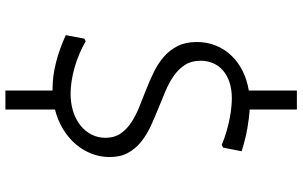

<svg xmlns="http://www.w3.org/2000/svg" viewBox="-220 -706 1097 696"><g transform="rotate(90 328.0 -357.5)"><path d="M318.8 -65.4Q354 -65.4 383.3 -74.7Q412.6 -84 433.8 -100.8Q455.1 -117.7 467 -140.9Q479 -164.1 479 -191.9Q479 -223.6 464.1 -245.8Q449.2 -268.1 424.8 -284.4Q400.4 -300.8 369.1 -313.5Q337.9 -326.2 305.4 -338.9Q272.9 -351.6 241.7 -366.7Q210.4 -381.8 186 -402.8Q161.6 -423.8 146.7 -452.9Q131.8 -481.9 131.8 -522.9Q131.8 -560.5 144.8 -592.3Q157.7 -624 181.2 -648.4Q204.6 -672.9 236.8 -689Q269 -705.1 307.6 -711.4V-885.7H376.5V-714.4Q406.2 -712.9 445.1 -706.1Q483.9 -699.2 527.8 -685.5L514.6 -618.2L504.9 -613.3Q479 -624 454.3 -631.1Q429.7 -638.2 407.7 -642.3Q385.7 -646.5 367.4 -648.2Q349.1 -649.9 335.9 -649.9Q303.7 -649.9 278.3 -641.6Q252.9 -633.3 235.4 -618.2Q217.8 -603 208.7 -582.3Q199.7 -561.5 199.7 -536.6Q199.7 -503.4 214.6 -480.2Q229.5 -457 254.2 -439.7Q278.8 -422.4 310.1 -409.2Q341.3 -396 374.3 -382.8Q407.2 -369.6 438.5 -355Q469.7 -340.3 494.4 -320.3Q519 -300.3 533.9 -272.9Q548.8 -245.6 548.8 -207Q548.8 -172.9 536.6 -141.4Q524.4 -109.9 502 -83.7Q479.5 -57.6 447.5 -38.1Q415.5 -18.6 376.5 -8.8V170.9H307.6V0H301.8Q254.9 0 206.1 -12.5Q157.2 -24.9 106.9 -47.9L119.6 -115.2L128.9 -120.1Q151.9 -106.9 176.3 -96.7Q200.7 -86.4 225.1 -79.6Q249.5 -72.8 273.4 -69.1Q297.4 -65.4 318.8 -65.4Z"/></g></svg>

Font: Proza Libre
Style: Light
Weight: 300
Designer: Jasper de Waard
Foundry: Jasper de Waard
Version: Version 1.000; ttfautohint (v1.4.1.8-43bc)